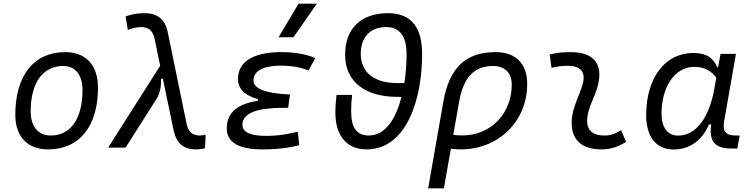

<svg xmlns="http://www.w3.org/2000/svg" viewBox="-20 -815 4142 1060"><path d="M245.1 9.8C418.5 9.8 521 -117.2 521 -331.5C521 -455.1 453.6 -527.3 339.8 -527.3C167 -527.3 64.5 -398.4 64.5 -181.2C64.5 -61 131.8 9.8 245.1 9.8ZM260.3 -66.9C190.9 -66.9 149.4 -116.2 149.4 -200.2C149.4 -357.4 216.3 -450.7 328.6 -450.7C396.5 -450.7 435.5 -400.9 435.5 -317.4C435.5 -159.7 370.1 -66.9 260.3 -66.9Z M1061.5 9.8C1079.1 9.8 1094.7 7.8 1111.8 3.9L1115.2 -70.3C1096.7 -67.9 1086.9 -66.9 1083.5 -66.9C1045.9 -66.9 1021 -84 1011.2 -126.5L905.3 -641.6C889.2 -712.4 845.7 -742.2 777.3 -742.2C730 -742.2 700.2 -733.9 673.3 -724.1L685.5 -649.4C710 -658.7 730.5 -665.5 760.3 -665.5C795.9 -665.5 822.3 -648.9 832.5 -606L864.3 -452.1L577.1 0H673.3L843.3 -267.6C864.7 -301.8 870.1 -337.4 869.1 -378.9L878.9 -381.8L939 -92.8C955.6 -21 995.6 9.8 1061.5 9.8Z M1430.2 9.8C1510.3 9.8 1578.6 1 1632.3 -13.7L1624 -87.9C1580.1 -77.6 1527.8 -64.9 1447.3 -64.9C1360.8 -64.9 1318.4 -85.4 1318.4 -126.5C1318.4 -194.3 1408.2 -219.7 1544.9 -219.7H1570.8L1581.1 -293.5C1446.8 -298.8 1379.4 -325.2 1379.4 -370.6C1379.4 -432.1 1450.7 -452.6 1530.3 -452.6C1587.4 -452.6 1637.7 -443.8 1683.6 -425.8L1720.2 -494.6C1668 -516.6 1605.5 -527.3 1532.7 -527.3C1401.9 -527.3 1293.9 -488.3 1293.9 -378.4C1293.9 -324.7 1330.6 -288.1 1404.3 -267.6L1402.3 -257.8C1302.7 -244.1 1231.9 -200.2 1231.9 -106.4C1231.9 -28.3 1297.9 9.8 1430.2 9.8ZM1518.1 -609.4H1600.1L1729.5 -794.9H1628.4Z M2003.4 9.8C2224.6 9.8 2310.5 -266.6 2310.5 -516.6C2310.5 -667.5 2248 -742.2 2121.6 -742.2C1972.7 -742.2 1885.3 -657.2 1885.3 -513.2C1885.3 -367.2 1991.7 -280.3 2172.9 -280.3H2196.8C2166 -161.1 2108.9 -66.9 2016.6 -66.9C1949.7 -66.9 1918.5 -108.4 1918.5 -202.6C1918.5 -232.4 1920.9 -261.7 1923.8 -291H1837.9C1834 -257.3 1831.5 -225.1 1831.5 -192.9C1831.5 -65.4 1895 9.8 2003.4 9.8ZM2212.4 -356.4H2172.9C2045.9 -356.4 1971.7 -416 1971.7 -517.1C1971.7 -610.4 2023.9 -665.5 2112.3 -665.5C2186 -665.5 2224.6 -616.2 2224.6 -516.6C2224.6 -464.8 2220.7 -409.7 2212.4 -356.4Z M2716.3 -527.3C2551.3 -527.3 2460.4 -441.4 2427.7 -253.9L2343.8 224.6H2430.7L2469.2 6.3C2487.3 8.3 2504.9 9.8 2523.4 9.8C2732.9 9.8 2890.6 -145.5 2890.6 -351.6C2890.6 -463.9 2827.1 -527.3 2716.3 -527.3ZM2482.4 -70.3 2514.2 -250.5C2538.1 -387.7 2597.2 -450.7 2701.7 -450.7C2767.6 -450.7 2805.2 -412.6 2805.2 -346.7C2805.2 -187.5 2688.5 -67.4 2534.2 -67.4C2515.1 -67.4 2497.6 -68.4 2482.4 -70.3Z M3409.2 -95.7C3372.6 -74.7 3350.1 -66.9 3314.9 -66.9C3250 -66.9 3217.8 -98.1 3221.7 -157.7C3226.1 -225.6 3264.6 -275.4 3281.2 -345.2C3310.5 -464.4 3256.3 -527.3 3129.9 -527.3C3091.3 -527.3 3052.7 -524.4 3014.6 -513.7L3024.9 -440.4C3054.7 -448.2 3084.5 -451.7 3114.3 -451.7C3184.6 -451.7 3213.9 -418.5 3197.8 -355C3182.6 -293.9 3141.1 -226.1 3136.7 -153.3C3129.9 -46.4 3187 9.8 3302.2 9.8C3357.4 9.8 3397.9 -8.3 3436.5 -31.2Z M3944.8 -444.3H3939.5C3918.5 -492.2 3884.3 -522.5 3808.1 -522.5C3651.4 -522.5 3547.4 -385.3 3547.4 -179.2C3547.4 -59.1 3602.5 10.3 3699.7 10.3C3787.1 10.3 3856.4 -39.6 3894.5 -128.4H3906.2C3894 -32.7 3926.3 4.9 4020 4.9H4050.8L4063.5 -66.9H4041.5C3984.9 -66.9 3968.3 -91.3 3978 -147L4043 -517.6H3958ZM3813 -445.8C3875 -445.8 3911.6 -417.5 3934.6 -386.2L3923.8 -325.7C3894 -157.7 3819.3 -66.4 3723.1 -66.4C3666 -66.4 3632.3 -110.4 3632.3 -188C3632.3 -335 3705.1 -445.8 3813 -445.8Z"/></svg>

Font: Cascadia Code SemiLight
Style: Italic
Weight: 350
Italic angle: -10°
Monospace: yes
Designer: Aaron Bell
Foundry: Saja Typeworks
Version: Version 2404.023